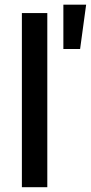

<svg xmlns="http://www.w3.org/2000/svg" viewBox="-20 -782 380 802"><path d="M177.6 -727.3H71.4V0H177.6ZM244.7 -577.4H314.6L339.8 -762.4H244.7Z"/></svg>

Font: Magic Ui Pro Medium
Style: Regular
Weight: 500
Designer: Stefan Endress, Andreas Faust
Version: Version 1.000;FEAKit 1.0